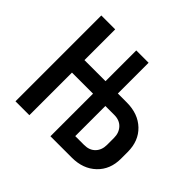

<svg xmlns="http://www.w3.org/2000/svg" viewBox="-135 -710 870 870"><g transform="rotate(45 300.0 -275.0)"><path d="M59 0V-550H148V-353H283V-550H362V-353H419Q492 -353 536.5 -310.5Q581 -268 581 -197V-154Q581 -85 536.5 -42.5Q492 0 420 0H283V-273H148V0ZM362 -80H419Q453 -80 472.5 -100.5Q492 -121 492 -154V-198Q492 -231 472.5 -252Q453 -273 419 -273H362Z"/></g></svg>

Font: Pitagon Sans Mono Medium
Style: Regular
Weight: 500
Monospace: yes
Designer: Travis Tran
Foundry: Pitagon
Version: Version 1.001; ttfautohint (v1.8.4.7-5d5b);gftools[0.9.26]